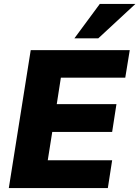

<svg xmlns="http://www.w3.org/2000/svg" viewBox="-20 -961 712 981"><path d="M25 0 137 -705H643L620 -564H291L270 -429H575L553 -287H247L224 -142H553L531 0ZM360 -765 490 -941H672L482 -765Z"/></svg>

Font: Mulish Black
Style: Italic
Weight: 900
Italic angle: -9°
Designer: Vernon Adams
Foundry: Vernon Adams
Version: Version 3.603; ttfautohint (v1.8.3)